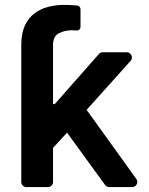

<svg xmlns="http://www.w3.org/2000/svg" viewBox="-20 -757 602 777"><path d="M66.1 -20.6V-574.6Q66.1 -621.8 80.3 -652.7Q94.5 -683.9 119 -702.4Q143.5 -721.2 174.4 -729Q206 -737.2 237.9 -737.2Q260.3 -737.2 275.9 -735.8Q287.3 -735.1 293 -734.4Q298.7 -733.7 302.2 -729.4Q305.8 -725.1 305.8 -719.5V-648.4Q305.8 -641.7 301 -637.3Q296.2 -632.8 289.4 -633.5Q280.9 -634.6 272 -634.6Q241.8 -634.6 218 -622.2Q194.6 -610.1 194.6 -574.6V-335.9H201.7L380.3 -538.4Q386.4 -545.5 395.6 -545.5H492.9Q501.8 -545.5 507.8 -539.1Q513.8 -532.7 513.8 -524.5Q513.8 -517 508.5 -510.7L330.6 -312.5L531.6 -33Q535.5 -27.7 535.5 -20.6Q535.5 -12.4 529.7 -6.2Q523.8 0 514.9 0H421.9Q411.6 0 405.2 -8.5L251.4 -220.2L194.6 -158.4V-20.6Q194.6 -12.1 188.6 -6Q182.5 0 174 0H87Q78.1 0 72.1 -6Q66.1 -12.1 66.1 -20.6Z"/></svg>

Font: DeltaSans SemiBold
Style: Regular
Weight: 600
Designer: Rasmus Andersson
Foundry: rsms
Version: Version 3.012